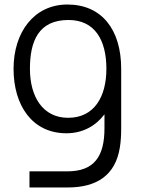

<svg xmlns="http://www.w3.org/2000/svg" viewBox="-20 -575 632 850"><path d="M274 15C346 15 404 -17.5 442.5 -69V-8.5C443 118.5 396 183.5 279 183.5H110.5V255H279C411 255 491 199 510.5 78.5C515 51 516.5 23.5 516.5 -7.5V-270.5C516.5 -444 430.5 -555 278.5 -555C130 -555 40 -431.5 40 -270.5C40 -108.5 122.5 15 274 15ZM112.5 -270.5C112.5 -392.5 150.5 -486.5 283 -486.5C400 -486.5 451 -397.5 451 -270.5C451 -145.5 396.5 -53.5 281.5 -53.5C169 -53.5 112.5 -147.5 112.5 -270.5Z"/></svg>

Font: Eudonet
Style: Regular
Weight: 400
Designer: Mikhail Sharanda
Foundry: Mikhail Sharanda
Version: Version 4.503;Glyphs 3.1.2 (3151)